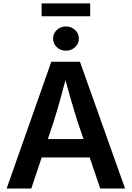

<svg xmlns="http://www.w3.org/2000/svg" viewBox="-20 -1082 756 1102"><path d="M18.1 0 274.4 -727.5H439L697.8 0H555.2L426.8 -379.4Q407.7 -438.5 387 -510.5Q366.2 -582.5 340.3 -676.8H370.6Q345.7 -582 325.4 -509.8Q305.2 -437.5 286.6 -379.4L159.7 0ZM168.5 -178.2V-283.7H547.9V-178.2ZM358.4 -791Q327.6 -791 306.2 -811.3Q284.7 -831.5 284.7 -860.8Q284.7 -890.1 306.2 -910.2Q327.6 -930.2 358.4 -930.2Q389.2 -930.2 410.9 -910.2Q432.6 -890.1 432.6 -860.4Q432.6 -831.5 410.9 -811.3Q389.2 -791 358.4 -791ZM497.6 -1062.5V-988.8H218.8V-1062.5Z"/></svg>

Font: Inter 20pt SemiBold
Style: Regular
Weight: 600
Version: Version 4.001;git-66647c0bb